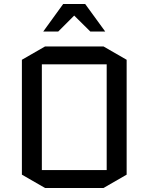

<svg xmlns="http://www.w3.org/2000/svg" viewBox="-20 -938 745 963"><path d="M615.2 -62 499 4.9H206.1L89.8 -62V-638.2L206.1 -705.1H499L615.2 -638.2ZM189.9 -615.2V-85H515.1V-615.2ZM296.9 -918H407.2L507.8 -779.8H433.1L352.1 -859.9L272 -779.8H196.8Z"/></svg>

Font: Quantico
Style: Regular
Weight: 400
Designer: Matt Desmond
Foundry: MADtype
Version: Version 2.002